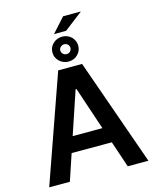

<svg xmlns="http://www.w3.org/2000/svg" viewBox="-150 -1162 1023 1262"><g transform="rotate(-15 362.0 -531.0)"><path d="M699.6 0H558.9L498.6 -179.3H225.1L165.1 0H24.5L280.5 -727.3H443.2ZM463.1 -285.2 364.7 -578.1H359L260.7 -285.2ZM362.2 -765.3Q345.2 -765.3 329.2 -771.5Q313.2 -777.7 301 -789.1Q288.7 -800.4 281.4 -815.9Q274.1 -831.3 274.1 -850.1Q274.1 -886.4 300.4 -910.5Q326.7 -934.7 362.2 -934.7Q381.7 -934.7 398.1 -927.7Q414.4 -920.8 425.8 -909.1Q437.1 -897.4 443.5 -882.1Q449.9 -866.8 449.9 -850.1Q449.9 -815.3 425.1 -790.5Q400.6 -765.3 362.2 -765.3ZM397.7 -964.8H315.7L403.8 -1062.5H524.9ZM362.2 -816.1Q370.4 -816.1 376.8 -818.9Q383.2 -821.7 387.6 -826.5Q392 -831.3 394.4 -837.5Q396.7 -843.8 396.7 -850.1Q396.7 -856.2 394.4 -862Q392 -867.9 387.6 -872.5Q383.2 -877.1 376.8 -880Q370.4 -882.8 362.2 -882.8Q354.8 -882.8 348.4 -880Q342 -877.1 337.4 -872.5Q332.7 -867.9 330.1 -862Q327.4 -856.2 327.4 -850.1Q327.4 -843.4 330.1 -837.2Q332.7 -831 337.4 -826.3Q342 -821.7 348.4 -818.9Q354.8 -816.1 362.2 -816.1Z"/></g></svg>

Font: Linik Sans SemiBold
Style: Regular
Weight: 600
Designer: Fonts by Rasmus Andersson / Changes by Cristiano Sobral with parts from Marc Monis
Foundry: rsms
Version: Version 3.020; ttfautohint (v1.6)